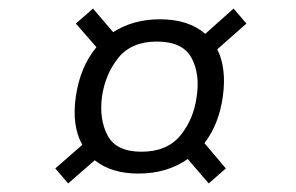

<svg xmlns="http://www.w3.org/2000/svg" viewBox="-20 -522 690 448"><path d="M139 -94 109 -129 172 -184Q147 -229 157 -297Q167 -366 205 -412L157 -467L197 -502L244 -447Q291 -477 353 -477Q420 -477 459 -443L525 -502L555 -467L487 -407Q509 -363 500 -297Q491 -232 457 -188L507 -129L467 -94L418 -151Q370 -117 303 -117Q240 -117 201 -148ZM310 -168Q370 -168 401 -206Q432 -244 439 -297Q447 -350 426.5 -387.5Q406 -425 346 -425Q287 -425 256.5 -387.5Q226 -350 218 -297Q211 -244 231 -206Q251 -168 310 -168Z"/></svg>

Font: Host Grotesk Light
Style: Italic
Weight: 300
Italic angle: -8°
Designer: Doğukan Karapınar based on Poppins by Indian Type Foundry, Jonny Pinhorn
Foundry: Element Type
Version: Version 1.001; ttfautohint (v1.8.4.7-5d5b)